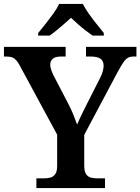

<svg xmlns="http://www.w3.org/2000/svg" viewBox="-22 -951 710 971"><path d="M162 0V-49H200Q218 -49 233 -53Q248 -57 257.5 -70.5Q267 -84 267 -112V-270L82 -612Q72 -632 62.5 -643.5Q53 -655 41.5 -660Q30 -665 11 -665H-2V-714H310V-665H286Q257 -665 244.5 -653.5Q232 -642 232 -625Q232 -612 237 -597.5Q242 -583 248 -571L322 -429Q338 -398 349 -371Q360 -344 368 -321Q378 -345 393 -376Q408 -407 425 -440L485 -558Q495 -578 498.5 -593.5Q502 -609 502 -618Q502 -643 486 -654Q470 -665 438 -665H413V-714H668V-665H652Q636 -665 624.5 -658.5Q613 -652 601.5 -635Q590 -618 573 -587L404 -269V-115Q404 -85 413 -71Q422 -57 437 -53Q452 -49 470 -49H509V0ZM171 -784Q187 -803 207.5 -829Q228 -855 247.5 -882Q267 -909 277 -931H397Q408 -909 427 -882Q446 -855 467 -829Q488 -803 503 -784V-771H446Q430 -782 410 -797.5Q390 -813 371 -830Q352 -847 337 -861Q322 -847 302.5 -830Q283 -813 264 -797.5Q245 -782 229 -771H171Z"/></svg>

Font: Noto Serif Armenian SemiBold
Style: Regular
Weight: 600
Version: Version 2.007